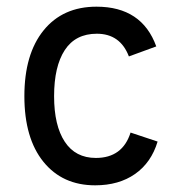

<svg xmlns="http://www.w3.org/2000/svg" viewBox="-20 -543 540 575"><path d="M265 12Q167 12 110 -58.5Q53 -129 53 -255Q53 -381 110.5 -452Q168 -523 269 -523Q405 -523 448 -404L366 -374Q340 -442 270 -442Q206 -442 174 -393Q142 -344 142 -255Q142 -167 174 -118.5Q206 -70 267 -70Q347 -70 371 -146L452 -119Q433 -56 384.5 -22Q336 12 265 12Z"/></svg>

Font: Overpass
Style: Regular
Weight: 400
Designer: Delve Withrington, Thomas Jockin
Foundry: Delve Fonts
Version: Version 3.000;DELV;Overpass